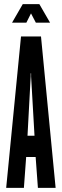

<svg xmlns="http://www.w3.org/2000/svg" viewBox="-20 -912 300 932"><path d="M10 0 82 -735H179L250 0H164L153 -150H107L96 0ZM113.5 -253H147.5L131 -540.5V-556H129V-540.5ZM38.5 -802 90.5 -892H171L223 -802H154L130.5 -847L108 -802Z"/></svg>

Font: League Gothic Condensed
Style: Regular
Weight: 400
Width: 3
Designer: The League of Moveable Type
Version: Version 2.001